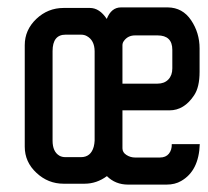

<svg xmlns="http://www.w3.org/2000/svg" viewBox="-20 -499 561 519"><path d="M268.6 -447.8Q280.8 -479 307.1 -479H433.6Q473.6 -478.5 496.6 -444.3Q519.5 -410.2 519.5 -368.2V-304.7Q519.5 -263.7 504.9 -241.7Q478 -200.7 438 -200.7H311V-98.1Q311 -86.9 321.8 -80.1Q332.5 -73.2 345.2 -73.2H412.1Q428.2 -73.2 436.5 -83.5Q444.8 -93.8 444.3 -109.4H520Q517.6 -37.1 469.7 -9.8Q453.1 0 430.2 0H326.2Q292 0 269 -22.9Q241.2 -2.4 208.5 -2.4H151.9Q109.9 -2.4 78.6 -31.7Q46.9 -61 46.9 -102.5V-377Q46.9 -418 78.1 -447.8Q109.4 -477.5 151.9 -477.5H223.1Q249 -477.5 268.6 -447.8ZM445.8 -364.3Q445.8 -403.3 405.8 -403.3H345.2Q325.2 -403.3 314.5 -387.7Q311 -382.8 311 -376.5V-272.9H405.8Q424.3 -272.9 435.1 -284.2Q445.8 -295.4 445.8 -314ZM235.8 -118.7V-360.8Q235.4 -390.1 214.8 -401.4Q208 -405.3 198.7 -405.3H157.2Q122.1 -405.3 122.1 -360.8V-118.7Q122.1 -88.9 140.6 -78.1Q147.5 -74.2 157.2 -74.2H198.7Q225.6 -74.2 233.4 -102.5Q235.4 -110.4 235.8 -118.7Z"/></svg>

Font: Uroob
Style: Regular
Weight: 400
Designer: Hussain K H
Foundry: Swanthanthra Malayalam Computing(http://smc.org.in)
Version: Version 2.0.0+20200101